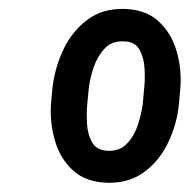

<svg xmlns="http://www.w3.org/2000/svg" viewBox="-20 -741 434 425"><path d="M92.8 -509.8 96.2 -546.9Q101.1 -590.3 120.1 -630.9Q139.2 -671.4 173.1 -697Q207 -722.7 255.9 -721.2Q303.2 -719.7 331.3 -693.6Q359.4 -667.5 370.8 -628.2Q382.3 -588.9 379.4 -547.4L376 -509.8Q371.6 -466.3 352.5 -426Q333.5 -385.7 299.8 -360.6Q266.1 -335.4 217.3 -336.4Q169.9 -337.9 141.6 -363.8Q113.3 -389.6 101.8 -429Q90.3 -468.3 92.8 -509.8ZM176.8 -547.4 172.9 -508.3Q171.4 -490.7 172.6 -467.3Q173.8 -443.8 183.8 -426Q193.8 -408.2 218.8 -407.2Q245.1 -406.2 261.2 -423.3Q277.3 -440.4 285.2 -464.6Q293 -488.8 295.9 -509.8L299.3 -547.9Q301.3 -565.4 300 -589.1Q298.8 -612.8 288.8 -630.9Q278.8 -648.9 254.4 -649.4Q228 -650.9 211.9 -633.8Q195.8 -616.7 187.5 -592.5Q179.2 -568.4 176.8 -547.4Z"/></svg>

Font: Roboto Condensed ExtraBold
Style: Italic
Weight: 800
Italic angle: -12°
Designer: Christian Robertson
Foundry: Google
Version: Version 3.008; 2023